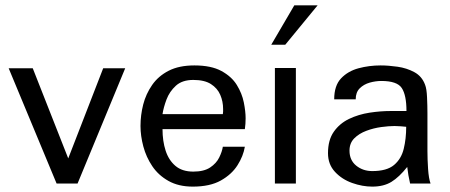

<svg xmlns="http://www.w3.org/2000/svg" viewBox="-20 -692 1695 724"><path d="M193.4 0 12.7 -434.6H103.5L237.3 -94.7L369.1 -434.6H452.1L272.5 0Z M707 11.7Q653.3 11.7 615.2 -9.8Q577.1 -31.2 554.2 -65.4Q531.2 -99.6 520.5 -139.6Q509.8 -179.7 509.8 -216.8Q509.8 -257.8 520 -297.9Q530.3 -337.9 553.7 -371.6Q577.1 -405.3 616.2 -425.3Q655.3 -445.3 712.9 -445.3Q776.4 -445.3 814.9 -424.3Q853.5 -403.3 873 -371.6Q892.6 -339.8 899.4 -305.7Q906.2 -271.5 906.2 -246.1Q906.2 -224.6 903.3 -205.1H592.8Q592.8 -160.2 604.5 -124Q616.2 -87.9 641.6 -66.4Q667 -44.9 709 -44.9Q749 -44.9 772.5 -60.5Q795.9 -76.2 806.6 -98.1Q817.4 -120.1 820.3 -138.7H903.3Q897.5 -103.5 875.5 -68.8Q853.5 -34.2 812.5 -11.2Q771.5 11.7 707 11.7ZM592.8 -261.7H820.3Q821.3 -266.6 821.3 -271.5Q821.3 -276.4 821.3 -281.2Q821.3 -309.6 810.5 -334.5Q799.8 -359.4 775.4 -375Q751 -390.6 709 -390.6Q667 -390.6 643.1 -368.7Q619.1 -346.7 607.9 -316.9Q596.7 -287.1 592.8 -261.7Z M1016.6 0V-435.5H1095.7V0ZM1002.9 -523.4 1089.8 -671.9H1177.7L1055.7 -523.4Z M1383.8 11.7Q1346.7 11.7 1308.1 -2Q1269.5 -15.6 1243.2 -43.9Q1216.8 -72.3 1216.8 -114.3Q1216.8 -164.1 1238.8 -195.3Q1260.7 -226.6 1296.4 -243.7Q1332 -260.7 1373.5 -267.1Q1415 -273.4 1453.1 -273.4H1512.7Q1512.7 -333 1495.1 -359.9Q1477.5 -386.7 1418 -386.7Q1396.5 -386.7 1374 -380.4Q1351.6 -374 1336.4 -358.9Q1321.3 -343.8 1321.3 -317.4H1240.2Q1240.2 -369.1 1266.1 -396.5Q1292 -423.8 1332 -434.6Q1372.1 -445.3 1415 -445.3Q1444.3 -445.3 1479 -440.4Q1513.7 -435.5 1542.5 -419.9Q1571.3 -404.3 1583 -372.1Q1588.9 -357.4 1590.3 -325.2Q1591.8 -293 1591.8 -264.6V-122.1Q1591.8 -91.8 1594.2 -55.2Q1596.7 -18.6 1603.5 0H1526.4Q1522.5 -16.6 1520 -31.2Q1517.6 -45.9 1515.6 -62.5Q1485.4 -24.4 1456.1 -6.3Q1426.8 11.7 1383.8 11.7ZM1383.8 -46.9Q1438.5 -46.9 1465.8 -69.8Q1493.2 -92.8 1502.4 -130.9Q1511.7 -168.9 1511.7 -213.9Q1504.9 -214.8 1490.7 -215.8Q1476.6 -216.8 1467.8 -216.8Q1446.3 -216.8 1417.5 -212.9Q1388.7 -209 1361.3 -198.7Q1334 -188.5 1315.9 -170.4Q1297.9 -152.3 1297.9 -124Q1297.9 -87.9 1323.2 -67.4Q1348.6 -46.9 1383.8 -46.9Z"/></svg>

Font: Padauk
Style: Regular
Weight: 400
Designer: Debbi Hosken, Becca Hirsbrunner Spalinger
Foundry: SIL International
Version: Version 5.003